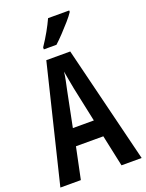

<svg xmlns="http://www.w3.org/2000/svg" viewBox="-171 -1019 838 1101"><g transform="rotate(-20 248.0 -468.5)"><path d="M373 0 332 -192H165L125 0H0L174 -714H320L496 0ZM267 -508Q260 -542 256 -567Q252 -592 247 -618Q245 -595 238.5 -564.5Q232 -534 227 -510L184 -296H312ZM395 -928Q382 -908 358 -880.5Q334 -853 307.5 -825Q281 -797 259 -777H182V-789Q209 -829 230 -866.5Q251 -904 266 -937H395Z"/></g></svg>

Font: Noto Sans Sinhala ExtraCondensed SemiBold
Style: Regular
Weight: 600
Width: 2
Designer: Jelle Bosma - Monotype Design Team
Foundry: Monotype Imaging Inc.
Version: Version 2.006; ttfautohint (v1.8.4.7-5d5b)